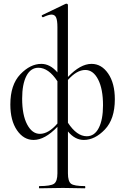

<svg xmlns="http://www.w3.org/2000/svg" viewBox="-20 -745 678 1040"><path d="M434 13Q386 13 348 -33V194Q348 237 364.5 250Q381 263 440 263Q442 263 442 269Q442 275 440 275Q425 275 384.5 274Q344 273 321 273Q295 273 251.5 274Q208 275 193 275Q191 275 191 269Q191 263 193 263Q255 263 273 250Q291 237 291 194V-58Q223 13 162 13Q108 13 72 -39.5Q36 -92 36 -179Q36 -286 90 -342.5Q144 -399 204 -399Q251 -399 291 -353V-598Q291 -634 284 -650Q277 -666 259 -666Q244 -666 214 -652Q211 -651 208.5 -653.5Q206 -656 206 -659Q206 -662 208 -663L335 -724Q337 -725 339 -725Q348 -725 348 -717V-328Q415 -399 476 -399Q530 -399 566 -346.5Q602 -294 602 -207Q602 -100 548 -43.5Q494 13 434 13ZM196 -20Q243 -20 291 -76V-305Q243 -378 188 -378Q146 -378 123 -333.5Q100 -289 100 -211Q100 -122 127 -71Q154 -20 196 -20ZM442 -366Q396 -366 348 -312V-80Q396 -7 450 -7Q492 -7 515 -52Q538 -97 538 -175Q538 -263 511.5 -314.5Q485 -366 442 -366Z"/></svg>

Font: Cormorant Infant
Style: Regular
Weight: 400
Designer: Christian Thalmann (Catharsis Fonts)
Version: Version 1.000;PS 002.000;hotconv 1.0.88;makeotf.lib2.5.64775